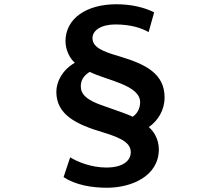

<svg xmlns="http://www.w3.org/2000/svg" viewBox="-20 -804 1040 903"><path d="M679 -653 705 -746C657 -770 596 -784 527 -784C388 -784 288 -718 288 -610C288 -570 308 -529 332 -509C272 -474 245 -419 245 -372C245 -265 338 -219 463 -182C560 -153 595 -128 595 -88C595 -44 551 -16 482 -16C406 -16 343 -44 310 -64L279 29C335 66 411 79 483 79C598 79 727 25 727 -102C727 -151 701 -189 680 -206C724 -238 754 -286 754 -346C754 -456 668 -501 545 -538C461 -562 415 -582 415 -625C415 -660 454 -689 523 -689C595 -689 646 -672 679 -653ZM402 -466C481 -426 639 -405 639 -323C639 -296 627 -270 604 -255C581 -267 534 -282 470 -305C385 -333 360 -362 360 -398C360 -427 374 -449 402 -466Z"/></svg>

Font: Spoqa Han Sans Neo Bold
Style: Bold
Weight: 700
Designer: [Spoqa Han Sans Neo] Dong-huui Kim  Younghwa Kang  Yujin Lee  [Noto Sans] Ryoko NISHIZUKA  (kana & ideographs); Paul D. 
Foundry: Spoqa (http://www.spoqa-han-sans.com)
Version: Version 1.100;hotconv 1.0.109;makeotfexe 2.5.65596